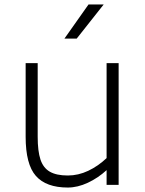

<svg xmlns="http://www.w3.org/2000/svg" viewBox="-20 -829 652 861"><path d="M95 0ZM512 -546V0H458V-66Q420 -31 374 -9.5Q328 12 284 12Q187 12 141 -40Q95 -92 95 -216V-546H149V-216Q149 -151 161.5 -113.5Q174 -76 203.5 -59Q233 -42 284 -42Q331 -42 375.5 -63Q420 -84 458 -120V-546ZM377 -809H445L324 -656H269Z"/></svg>

Font: Biryani UltraLight
Style: Regular
Weight: 250
Designer: Dan Reynolds and Mathieu Réguer
Foundry: Dan Reynolds and Mathieu Réguer
Version: Version 1.003; ttfautohint (v1.1) -l 5 -r 5 -G 72 -x 0 -D la